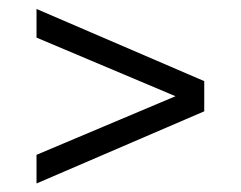

<svg xmlns="http://www.w3.org/2000/svg" viewBox="-20 -600 550 439"><path d="M63.5 -180.5V-246L395.5 -386V-374L63.5 -514V-579.5L447 -414.5V-345.5Z"/></svg>

Font: Encode Sans SC Condensed
Style: Regular
Weight: 400
Width: 3
Designer: Multiple Designers
Foundry: Impallari Type
Version: Version 3.002